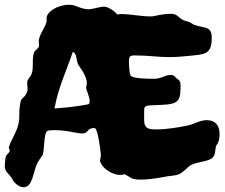

<svg xmlns="http://www.w3.org/2000/svg" viewBox="-30 -750 945 807"><path d="M887 -151C891 -162 893 -175 893 -186C893 -224 874 -245 839 -245C810 -245 789 -229 757 -222C718 -214 668 -206 625 -206C569 -206 576 -226 576 -287C576 -305 583 -307 618 -308C713 -311 729 -313 729 -387C729 -409 726 -411 711 -422C705 -426 706 -435 685 -435C666 -435 648 -419 618 -419C593 -419 531 -419 519 -432C516 -436 512 -464 512 -486V-494C513 -517 519 -517 542 -517C589 -517 638 -510 676 -510C708 -510 735 -512 763 -515C827 -522 860 -518 860 -590C860 -641 833 -630 788 -645C782 -647 775 -653 766 -657C758 -661 746 -662 739 -666C717 -678 715 -692 689 -692C648 -692 621 -681 604 -681C561 -681 518 -691 479 -691C474 -691 468 -690 462 -689V-690C449 -707 421 -722 409 -722C387 -722 362 -711 341 -711C304 -713 290 -730 261 -730C210 -730 166 -699 166 -675V-665C166 -640 133 -606 133 -576C133 -570 134 -564 134 -559C134 -545 116 -540 113 -529C103 -502 113 -468 103 -440C98 -424 84 -419 84 -401C84 -393 86 -385 86 -378C86 -350 62 -336 60 -332C51 -311 51 -277 51 -254C49 -205 21 -173 8 -134C8 -133 7 -132 7 -131C7 -126 11 -121 11 -116C11 -109 -2 -101 -5 -94C-8 -84 -10 -60 -10 -51C-10 -26 8 -23 23 5C25 10 44 37 69 37C107 37 109 -25 125 -60C132 -76 148 -96 150 -100C157 -123 154 -188 168 -199C172 -202 185 -203 199 -203C254 -203 290 -189 316 -189C343 -189 334 -212 367 -212C381 -212 392 -121 394 -100C394 -89 390 -79 390 -75C401 -35 451 -15 470 -15C481 -15 487 -14 491 -18H492C516 -9 517 5 559 5C600 5 648 -4 674 -9C687 -11 704 -12 714 -15C741 -22 756 -49 776 -58C800 -69 847 -72 862 -86C877 -99 873 -118 878 -135C879 -141 885 -145 887 -151ZM344 -313C342 -310 280 -302 273 -301C246 -297 222 -297 199 -294C215 -383 250 -454 276 -532C294 -525 289 -501 298 -480C301 -472 335 -434 335 -400C335 -393 332 -386 332 -380C332 -374 347 -343 347 -324C347 -319 346 -316 344 -313Z"/></svg>

Font: Freckle Face
Style: Regular
Weight: 400
Designer: Astigmatic (AOETI)
Foundry: Astigmatic (AOETI)
Version: Version 1.000